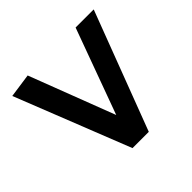

<svg xmlns="http://www.w3.org/2000/svg" viewBox="-129 -613 742 742"><g transform="rotate(-45 242.0 -242.5)"><path d="M199 0 13 -471 111 -485 245 -135 373 -485H472L288 0Z"/></g></svg>

Font: Palanquin Medium
Style: Regular
Weight: 500
Designer: Pria Ravichandran
Version: Version 1.0.4